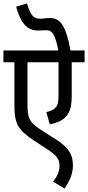

<svg xmlns="http://www.w3.org/2000/svg" viewBox="-20 -916 513 1119"><path d="M473 -553V-622H391C363 -773 329 -811 269 -811C248 -811 231 -807 213 -807C172 -807 159 -829 137 -896L74 -877C106 -762 151 -738 203 -738C219 -738 234 -740 249 -740C286 -740 302 -712 320 -622H0V-553H64V-306C64 -247 69 -217 83 -188C99 -156 130 -129 169 -103L257 -45C315 -8 327 17 327 51C327 86 310 115 290 143L356 183C382 144 405 103 405 47C405 -14 380 -55 313 -99L219 -159C148 -205 140 -228 140 -319V-553H321V-358C321 -318 316 -302 303 -288C292 -276 274 -268 250 -263L270 -192C317 -200 350 -217 370 -243C390 -270 398 -301 398 -362V-553Z"/></svg>

Font: Noto Sans Condensed
Style: Italic
Weight: 400
Width: 3
Italic angle: -12°
Designer: Monotype Design Team
Foundry: Monotype Imaging Inc.
Version: Version 2.013